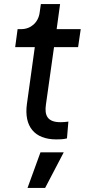

<svg xmlns="http://www.w3.org/2000/svg" viewBox="-20 -683 439 949"><path d="M258 6C270 6 294 6 311 1L318 -82C306 -80 291 -79 279 -79C215 -79 199 -112 207 -166L247 -450H366L379 -539H260L277 -663H182L176 -621C170 -573 133 -539 85 -539H67L55 -450H152L113 -169C98 -59 150 6 258 6ZM116 246H203L295 70H180Z"/></svg>

Font: Mluvka Medium
Style: Italic
Weight: 500
Italic angle: -8°
Designer: Modified by Jiří Krblich, Original typeface by Gumpita Rahayu
Foundry: Gumpita Rahayu & Jiří Krblich
Version: Version 2.000;Glyphs 3.1.1 (3134)